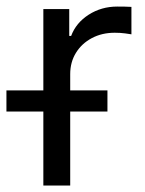

<svg xmlns="http://www.w3.org/2000/svg" viewBox="-57 -574 449 594"><path d="M77.1 0V-545.9H157.2V-462.9H163.1Q178.2 -503.4 217.5 -528.6Q256.8 -553.7 305.7 -553.7Q314.9 -553.7 328.6 -553.5Q342.3 -553.2 349.6 -552.7V-467.8Q345.2 -468.8 330.1 -470.7Q314.9 -472.7 297.9 -472.7Q258.3 -472.7 227.1 -456.1Q195.8 -439.5 178 -410.6Q160.2 -381.8 160.2 -344.7V0ZM-37.1 -229V-294.4H275.4V-229Z"/></svg>

Font: Inter V
Style: 
Weight: 400
Designer: Rasmus Andersson
Foundry: rsms
Version: Version 4.000;git-a3f224843